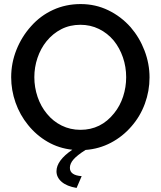

<svg xmlns="http://www.w3.org/2000/svg" viewBox="-20 -735 792 945"><path d="M324 91Q324 70 342 49.5Q360 29 401 3Q468 -2 526 -32.5Q584 -63 627 -113Q670 -162 693 -224.5Q716 -287 716 -354Q716 -421 691.5 -485.5Q667 -550 623 -601Q576 -654 513 -684.5Q450 -715 377 -715Q304 -715 241.5 -686.5Q179 -658 133 -606Q87 -555 61 -490Q35 -425 35 -355Q35 -291 56.5 -230Q78 -169 118 -120Q159 -69 214.5 -37Q270 -5 336 2Q258 55 258 108Q258 138 283.5 160Q309 182 357 190L382 132Q324 128 324 91ZM209 -532Q240 -570 282 -591.5Q324 -613 376 -613Q425 -613 467 -592.5Q509 -572 540 -535Q569 -499 585 -452.5Q601 -406 601 -355Q601 -306 586 -260Q571 -214 542 -178Q477 -96 376 -96Q326 -96 283.5 -117Q241 -138 211 -175Q181 -211 165 -258Q149 -305 149 -355Q149 -404 164.5 -450Q180 -496 209 -532Z"/></svg>

Font: RT Raleway SemiBold
Style: Regular
Weight: 400
Designer: Matt McInerney, Pablo Impallari, Rodrigo Fuenzalida — Edited by Milan Moffatt in April 2016
Foundry: Matt McInerney, Pablo Impallari, Rodrigo Fuenzalida — Edited by Milan Moffatt in April 2016
Version: Version 3.001